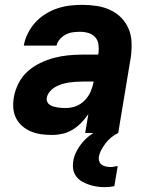

<svg xmlns="http://www.w3.org/2000/svg" viewBox="-20 -548 640 791"><path d="M195 8Q172 8 150 5Q128 2 108.5 -6Q89 -14 72.5 -28Q56 -42 46.5 -60.5Q37 -79 35 -101.5Q33 -124 37 -147Q42 -176 56 -204Q70 -232 93 -253Q116 -274 145 -288Q174 -302 202.5 -309.5Q231 -317 260.5 -320Q290 -323 319 -323H384L386 -331Q388 -348 385.5 -365.5Q383 -383 372 -395Q361 -407 344.5 -412Q328 -417 310 -417Q295 -417 280 -415Q265 -413 251.5 -406Q238 -399 227 -387Q216 -375 213 -360H78Q82 -385 94.5 -410Q107 -435 125 -455Q143 -475 167 -490Q191 -505 216.5 -513.5Q242 -522 267.5 -525Q293 -528 319 -528Q349 -528 378.5 -523.5Q408 -519 434 -507Q460 -495 479.5 -475Q499 -455 510 -429Q521 -403 522 -373Q523 -343 519 -313L467 0H331L344 -78Q331 -59 315 -42.5Q299 -26 279.5 -14Q260 -2 238 3Q216 8 195 8ZM251 -103Q272 -103 292.5 -110.5Q313 -118 329 -134.5Q345 -151 353.5 -171Q362 -191 366 -212H320Q306 -212 291.5 -211Q277 -210 263.5 -208Q250 -206 235.5 -201.5Q221 -197 208.5 -190Q196 -183 185.5 -171Q175 -159 173 -145Q171 -137 174.5 -129Q178 -121 184.5 -116.5Q191 -112 199 -109.5Q207 -107 216 -105.5Q225 -104 234 -103.5Q243 -103 251 -103ZM411 223Q394 223 378 220.5Q362 218 346 212.5Q330 207 316.5 199Q303 191 293.5 178Q284 165 281.5 149Q279 133 282 115Q285 95 295.5 75Q306 55 320.5 38Q335 21 353.5 7.5Q372 -6 391.5 -16Q411 -26 431.5 -32Q452 -38 473 -40L467 0Q452 7 439 17.5Q426 28 416 41Q406 54 398 68.5Q390 83 387 99Q386 108 389 117Q392 126 399.5 131Q407 136 416.5 138Q426 140 436 140Q443 140 450.5 138.5Q458 137 465 136L451 219Q441 221 431 222Q421 223 411 223Z"/></svg>

Font: Iosevka Aile Heavy Oblique
Style: Regular
Weight: 900
Italic angle: -9°
Designer: Belleve Invis
Foundry: Belleve Invis
Version: Version 31.1.0; ttfautohint (v1.8.4)